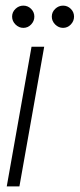

<svg xmlns="http://www.w3.org/2000/svg" viewBox="-20 -662 283 682"><path d="M4 0 92 -496H137L49 0ZM63 -563Q47 -563 35 -575Q23 -587 23 -603Q23 -619 35 -630.5Q47 -642 63 -642Q79 -642 90.5 -630.5Q102 -619 102 -603Q102 -587 90.5 -575Q79 -563 63 -563ZM204 -563Q188 -563 176 -575Q164 -587 164 -603Q164 -619 176 -630.5Q188 -642 204 -642Q220 -642 231.5 -630.5Q243 -619 243 -603Q243 -587 231.5 -575Q220 -563 204 -563Z"/></svg>

Font: DM Sans 36pt ExtraLight
Style: Italic
Weight: 250
Italic angle: -10°
Designer: Colophon Foundry, Jonny Pinhorn
Foundry: Colophon Foundry
Version: Version 4.004;gftools[0.9.30]